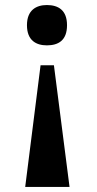

<svg xmlns="http://www.w3.org/2000/svg" viewBox="-20 -562 385 762"><path d="M166 -542C124 -542 87 -522 87 -462C87 -401 124 -382 166 -382C211 -382 246 -401 246 -462C246 -522 211 -542 166 -542ZM194 -303H141L80 180H256Z"/></svg>

Font: Noto Serif Khmer Condensed ExtraBold
Style: Regular
Weight: 800
Width: 3
Designer: Danh Hong and the Monotype Design Team
Foundry: Monotype Imaging Inc.
Version: Version 2.004